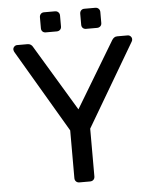

<svg xmlns="http://www.w3.org/2000/svg" viewBox="-57 -897 762 945"><g transform="rotate(-5 323.5 -424.5)"><path d="M296.8 0Q286.6 0 280.3 -6.4Q273.9 -12.7 273.9 -22.9V-258.9L33.4 -667.4Q32.4 -670.2 31.1 -673.1Q29.8 -676 29.8 -679.6Q29.8 -687.8 35.9 -693.9Q42 -700 50.2 -700H101.7Q111.1 -700 117.9 -695.3Q124.6 -690.6 128.2 -683.1L323.3 -358.6L518.4 -683.1Q522.8 -690.6 529.2 -695.3Q535.5 -700 544.9 -700H596.4Q604.6 -700 610.7 -693.9Q616.8 -687.8 616.8 -679.6Q616.8 -676 615.9 -673.1Q615 -670.2 613.2 -667.4L372.7 -258.9V-22.9Q372.7 -12.7 366.4 -6.4Q360 0 349 0ZM395.3 -750Q385.2 -750 379.2 -756.1Q373.1 -762.1 373.1 -772.2V-826.3Q373.1 -836.3 379.2 -842.8Q385.2 -849.3 395.3 -849.3H449.4Q459.4 -849.3 465.9 -842.8Q472.4 -836.3 472.4 -826.3V-772.2Q472.4 -762.1 465.9 -756.1Q459.4 -750 449.4 -750ZM196.2 -750Q186.1 -750 180.1 -756.1Q174 -762.1 174 -772.2V-826.3Q174 -836.3 180.1 -842.8Q186.1 -849.3 196.2 -849.3H250.3Q260.3 -849.3 266.8 -842.8Q273.3 -836.3 273.3 -826.3V-772.2Q273.3 -762.1 266.8 -756.1Q260.3 -750 250.3 -750Z"/></g></svg>

Font: Rubik Light
Style: Regular
Weight: 300
Designer: Hubert and Fischer
Foundry: Hubert and Fischer
Version: Version 2.300;gftools[0.9.30]